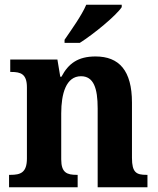

<svg xmlns="http://www.w3.org/2000/svg" viewBox="-20 -786 663 806"><path d="M251 -619V-606H315C375 -644 468 -721 491 -756V-766H342C323 -721 279 -660 251 -619ZM18 0H306V-52H302C261 -52 237 -61 237 -117V-310C237 -392 257 -466 320 -466C373 -466 390 -416 390 -331V0H599V-52H595C553 -52 534 -61 534 -123V-355C534 -490 480 -549 381 -549C307 -549 267 -519 238 -464H233L221 -536H23V-484H27C68 -484 93 -475 93 -419V-121C93 -61 66 -52 24 -52H18Z"/></svg>

Font: Noto Serif Hebrew SemiCondensed
Style: Bold
Weight: 700
Width: 4
Designer: Monotype Design Team
Foundry: Monotype Imaging Inc.
Version: Version 2.004